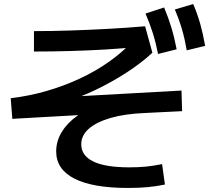

<svg xmlns="http://www.w3.org/2000/svg" viewBox="-20 -875 1040 950"><path d="M614 55Q439 55 348.5 9Q258 -37 258 -126Q258 -176 285 -221Q312 -266 361 -301Q410 -336 476 -355L485 -312L41 -287L33 -389Q125 -400 211 -425Q297 -450 374.5 -486Q452 -522 518 -568.5Q584 -615 636 -670L664 -643Q585 -635 500 -630Q415 -625 326 -622.5Q237 -620 148 -620V-721Q234 -721 325.5 -724Q417 -727 511 -732Q605 -737 698 -745L734 -614Q679 -563 605.5 -515.5Q532 -468 452.5 -430Q373 -392 295 -369L285 -394L878 -427L881 -325L699 -316Q598 -312 527.5 -291.5Q457 -271 419.5 -238Q382 -205 382 -161Q382 -105 441.5 -76Q501 -47 620 -47Q663 -47 700.5 -50.5Q738 -54 782 -63L796 38Q754 47 710 51Q666 55 614 55ZM762 -608Q751 -664 736 -711.5Q721 -759 700 -808L792 -838Q813 -788 828 -738.5Q843 -689 854 -631ZM904 -626Q894 -684 880 -731.5Q866 -779 845 -828L936 -855Q957 -806 971 -756Q985 -706 995 -648Z"/></svg>

Font: M PLUS 2 SemiBold
Style: Regular
Weight: 600
Designer: Coji Morishita
Foundry: UNDERFOREST DESIGN
Version: Version 1.001